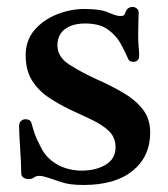

<svg xmlns="http://www.w3.org/2000/svg" viewBox="-20 -521 487 555"><path d="M221.7 13.7Q181.2 13.7 157.7 5.6Q134.3 -2.4 120.6 -6.8Q102.5 -12.7 94.2 -12.7Q86.4 -12.7 82.5 -10.5Q78.6 -8.3 74.5 -5.9Q70.3 -3.4 62 -3.4Q53.7 -3.4 47.6 -7.8Q41.5 -12.2 41.5 -19.5Q41.5 -33.7 40.5 -52.5Q39.6 -71.3 38.3 -91.1Q37.1 -110.8 36.1 -127.9Q35.2 -145 35.2 -155.3Q35.2 -166.5 40.8 -171.4Q46.4 -176.3 53.2 -176.3Q67.9 -176.3 70.8 -165.5Q73.7 -154.8 78.6 -139.2Q83.5 -123.5 100.6 -90.3Q112.3 -69.3 130.9 -55.2Q149.4 -41 171.4 -34.4Q193.4 -27.8 215.3 -27.8Q257.3 -27.8 285.6 -44.9Q314 -62 314 -95.2Q314 -123.5 295.4 -141.6Q276.9 -159.7 246.8 -174.1Q216.8 -188.5 181.6 -204.6Q149.4 -220.2 120.1 -239.7Q90.8 -259.3 72.5 -288.6Q54.2 -317.9 54.2 -361.3Q54.2 -404.8 80.1 -434.6Q106 -464.4 145 -479.7Q184.1 -495.1 223.6 -495.1Q270 -495.1 293.2 -484.9Q316.4 -474.6 328.1 -474.6Q338.9 -474.6 340.6 -480.2Q342.3 -485.8 345.2 -490.7Q348.1 -496.1 353 -498.5Q357.9 -501 362.8 -501Q369.6 -501 375.2 -496.6Q380.9 -492.2 380.9 -483.9Q380.9 -479.5 380.1 -460.9Q379.4 -442.4 379.4 -420.4Q379.4 -398.9 380.9 -384.3Q382.3 -369.6 382.3 -361.8Q382.3 -350.6 377.4 -346.4Q372.6 -342.3 366.2 -342.3Q353 -342.3 350.6 -350.6Q342.3 -370.1 329.3 -394Q316.4 -418 292.2 -435.5Q268.1 -453.1 226.1 -453.1Q201.7 -453.1 183.6 -445.8Q165.5 -438.5 155.8 -424.6Q146 -410.6 146 -390.1Q146 -356.9 179.4 -335Q212.9 -313 261.2 -291Q300.8 -273.4 335.7 -253.2Q370.6 -232.9 392.3 -205.6Q414.1 -178.2 414.1 -137.7Q414.1 -68.8 363.8 -27.6Q313.5 13.7 221.7 13.7Z"/></svg>

Font: Gelasio Medium
Style: Regular
Weight: 500
Designer: Eben Sorkin
Foundry: Eben Sorkin
Version: Version 1.008